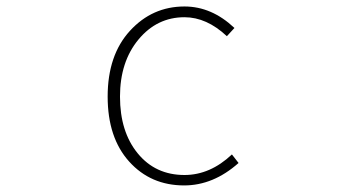

<svg xmlns="http://www.w3.org/2000/svg" viewBox="-20 -560 1040 593"><path d="M548.8 12.7Q445.3 12.7 378.9 -61Q312.5 -134.8 312.5 -261.7Q312.5 -389.6 381.3 -464.8Q450.2 -540 549.8 -540Q633.8 -540 704.1 -473.6L680.7 -448.2Q618.2 -506.8 549.8 -506.8Q464.8 -506.8 407.7 -438Q350.6 -369.1 350.6 -261.7Q350.6 -153.3 405.3 -86.4Q460 -19.5 549.8 -19.5Q628.9 -19.5 696.3 -83L716.8 -56.6Q638.7 12.7 548.8 12.7Z"/></svg>

Font: Gen Shin Gothic Monospace ExtraLight
Style: Regular
Weight: 200
Designer: [Source Han Sans]
Ryoko NISHIZUKA  (kana & ideographs); Paul D. Hunt (Latin, Greek & Cyrillic); Wenlong ZHANG  (bopomofo
Version: Version 1.002.20150607